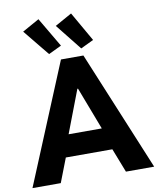

<svg xmlns="http://www.w3.org/2000/svg" viewBox="-106 -1056 935 1135"><g transform="rotate(-10 361.0 -488.5)"><path d="M-4.4 0 293.5 -719.7H428.2L726.1 0H556.6L500.5 -144H221.2L165.5 0ZM358.9 -532.2 261.2 -276.4H460.4L362.8 -532.2ZM230 -763.2 102.1 -920.4 203.6 -977.1 307.6 -800.3ZM422.9 -763.2 297.9 -920.4 399.4 -977.1 500.5 -800.3Z"/></g></svg>

Font: Reddit Sans ExtraBold
Style: Regular
Weight: 800
Designer: Stephen Hutchings
Foundry: Reddit
Version: Version 1.014; ttfautohint (v1.8.4.7-5d5b)